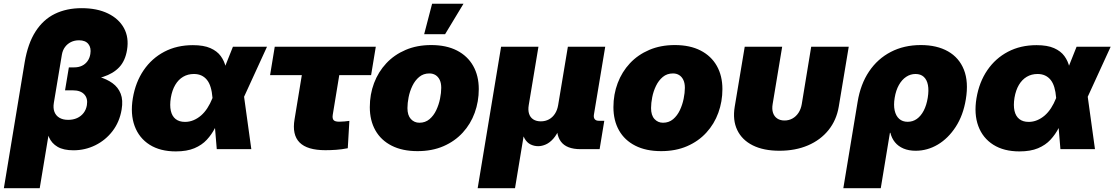

<svg xmlns="http://www.w3.org/2000/svg" viewBox="-51 -780 5828 1004"><path d="M-30.8 204.1 78.1 -454.6Q94.7 -552.7 134.8 -615.2Q174.8 -677.7 235.8 -707.5Q296.9 -737.3 376 -737.3Q456.5 -737.3 513.4 -709.7Q570.3 -682.1 597.2 -633.1Q624 -584 613.3 -519Q604 -461.9 572.5 -428.5Q541 -395 488.5 -378.2Q436 -361.3 363.8 -353L371.1 -397Q422.4 -391.1 464.8 -378.9Q507.3 -366.7 537.1 -345.2Q566.9 -323.7 580.1 -290Q593.3 -256.3 585 -207Q574.2 -142.6 537.6 -94.7Q501 -46.9 447.5 -20.5Q394 5.9 333 5.9Q281.2 5.9 250.2 -12.2Q219.2 -30.3 205.3 -62.3Q191.4 -94.2 190.4 -134.8H212.9L156.7 204.1ZM305.2 -153.3Q331.5 -153.3 352.1 -162.6Q372.6 -171.9 386 -189.2Q399.4 -206.5 403.3 -230Q409.2 -265.6 389.6 -286.6Q370.1 -307.6 330.6 -307.6H289.1L309.1 -427.7H337.4Q359.9 -427.7 377.4 -436Q395 -444.3 406.5 -460.2Q418 -476.1 421.4 -497.6Q426.8 -530.3 411.1 -549.8Q395.5 -569.3 362.3 -569.3Q338.9 -569.3 320.1 -560.1Q301.3 -550.8 288.8 -533.9Q276.4 -517.1 272.5 -493.7L230.5 -241.7Q226.1 -214.8 233.6 -195.1Q241.2 -175.3 259.5 -164.3Q277.8 -153.3 305.2 -153.3Z M868.2 11.7Q786.6 11.7 731.4 -23.2Q676.3 -58.1 653.1 -120.8Q629.9 -183.6 643.6 -266.6Q657.7 -350.6 700.2 -412.8Q742.7 -475.1 808.3 -509.5Q874 -543.9 957.5 -543.9Q1014.2 -543.9 1049.3 -528.3Q1084.5 -512.7 1103.3 -486.8Q1122.1 -460.9 1129.4 -429.4Q1136.7 -397.9 1138.7 -365.7H1187L1224.6 -279.3L1263.2 0H1082.5L1060.1 -269Q1057.6 -300.3 1050.5 -323.7Q1043.5 -347.2 1031.2 -362.3Q1019 -377.4 1002 -385.3Q984.9 -393.1 962.9 -393.1Q931.2 -393.1 906.5 -378.4Q881.8 -363.8 865.5 -336.2Q849.1 -308.6 842.3 -269Q835.9 -229 842.3 -200.7Q848.6 -172.4 867.4 -157.5Q886.2 -142.6 916.5 -142.6Q939.5 -142.6 960.7 -151.4Q981.9 -160.2 1000.2 -176Q1018.6 -191.9 1033.4 -214.8Q1048.3 -237.8 1059.6 -266.1L1167 -535.6H1345.2L1221.7 -266.1L1154.8 -177.7H1103.5Q1090.3 -144 1073.2 -110.6Q1056.2 -77.1 1030.5 -49.3Q1004.9 -21.5 965.6 -4.9Q926.3 11.7 868.2 11.7Z M1650.4 5.4Q1555.7 5.4 1515.6 -34.9Q1475.6 -75.2 1489.3 -156.2L1527.3 -387.2H1361.3L1385.7 -535.6H1914.1L1889.6 -387.2H1723.1L1689 -179.7Q1686 -160.6 1693.4 -152.1Q1700.7 -143.6 1722.7 -143.6Q1733.9 -143.6 1750.5 -145Q1767.1 -146.5 1775.9 -147.9L1767.6 -4.9Q1735.4 1.5 1706.3 3.4Q1677.2 5.4 1650.4 5.4Z M2132.3 10.3Q2053.2 10.3 1997.3 -18.1Q1941.4 -46.4 1912.1 -98.1Q1882.8 -149.9 1882.8 -219.7Q1882.8 -286.6 1905 -345.5Q1927.2 -404.3 1969 -449Q2010.7 -493.7 2070.1 -519Q2129.4 -544.4 2204.1 -544.4Q2282.7 -544.4 2338.4 -515.9Q2394 -487.3 2423.3 -435.5Q2452.6 -383.8 2452.6 -314Q2452.6 -249 2431.4 -190.4Q2410.2 -131.8 2368.9 -86.7Q2327.6 -41.5 2268.1 -15.6Q2208.5 10.3 2132.3 10.3ZM2142.1 -138.2Q2172.9 -138.2 2194.8 -156.7Q2216.8 -175.3 2230.2 -203.9Q2243.7 -232.4 2250 -263.7Q2256.3 -294.9 2256.3 -320.8Q2256.3 -345.7 2248.3 -362.3Q2240.2 -378.9 2226.3 -387.5Q2212.4 -396 2194.3 -396Q2163.1 -396 2141.1 -377.7Q2119.1 -359.4 2105.5 -331.1Q2091.8 -302.7 2085.7 -271.7Q2079.6 -240.7 2079.6 -214.8Q2079.6 -177.2 2097.4 -157.7Q2115.2 -138.2 2142.1 -138.2ZM2167 -601.1 2208.5 -760.3H2372.6L2276.4 -601.1Z M2446.8 204.1 2569.3 -535.6H2764.6L2713.9 -230.5Q2709.5 -204.1 2715.6 -185.1Q2721.7 -166 2737.5 -155.8Q2753.4 -145.5 2776.9 -145.5Q2800.8 -145.5 2819.6 -155.8Q2838.4 -166 2850.8 -185.1Q2863.3 -204.1 2867.7 -230.5L2918.5 -535.6H3113.8L3054.7 -180.7Q3052.2 -165.5 3058.8 -157Q3065.4 -148.4 3080.6 -148.4H3108.9L3084.5 0H2984.9Q2911.1 0 2881.8 -40Q2852.5 -80.1 2864.7 -154.3L2873 -203.6H2900.4Q2891.6 -148.9 2876.5 -112.5Q2861.3 -76.2 2842.5 -54.9Q2823.7 -33.7 2803.2 -24.7Q2782.7 -15.6 2763.2 -15.6Q2742.2 -15.6 2723.6 -24.7Q2705.1 -33.7 2692.6 -54.9Q2680.2 -76.2 2676.8 -112.5Q2673.3 -148.9 2682.1 -203.6H2709.5L2642.1 204.1Z M3406.2 10.3Q3327.1 10.3 3271.2 -18.1Q3215.3 -46.4 3186 -98.1Q3156.7 -149.9 3156.7 -219.7Q3156.7 -286.6 3179 -345.5Q3201.2 -404.3 3242.9 -449Q3284.7 -493.7 3344 -519Q3403.3 -544.4 3478 -544.4Q3556.6 -544.4 3612.3 -515.9Q3668 -487.3 3697.3 -435.5Q3726.6 -383.8 3726.6 -314Q3726.6 -249 3705.3 -190.4Q3684.1 -131.8 3642.8 -86.7Q3601.6 -41.5 3542 -15.6Q3482.4 10.3 3406.2 10.3ZM3416 -138.2Q3446.8 -138.2 3468.8 -156.7Q3490.7 -175.3 3504.2 -203.9Q3517.6 -232.4 3523.9 -263.7Q3530.3 -294.9 3530.3 -320.8Q3530.3 -345.7 3522.2 -362.3Q3514.2 -378.9 3500.2 -387.5Q3486.3 -396 3468.3 -396Q3437 -396 3415 -377.7Q3393.1 -359.4 3379.4 -331.1Q3365.7 -302.7 3359.6 -271.7Q3353.5 -240.7 3353.5 -214.8Q3353.5 -177.2 3371.3 -157.7Q3389.2 -138.2 3416 -138.2Z M4024.9 8.3Q3941.9 8.3 3885.5 -19.8Q3829.1 -47.9 3804.2 -99.9Q3779.3 -151.9 3791 -222.2L3843.3 -535.6H4039.1L3989.3 -235.8Q3984.9 -209.5 3991.2 -190.2Q3997.6 -170.9 4013.2 -160.4Q4028.8 -149.9 4051.3 -149.9Q4074.2 -149.9 4093 -160.4Q4111.8 -170.9 4124.5 -190.2Q4137.2 -209.5 4141.6 -235.8L4190.9 -535.6H4387.2L4335 -222.2Q4323.2 -151.9 4281.5 -99.9Q4239.7 -47.9 4174.1 -19.8Q4108.4 8.3 4024.9 8.3Z M4358.9 204.1 4433.6 -247.1Q4448.7 -339.8 4493.4 -406.2Q4538.1 -472.7 4607.2 -508.5Q4676.3 -544.4 4764.2 -544.4Q4848.1 -544.4 4906.2 -511.5Q4964.4 -478.5 4989.5 -415.3Q5014.6 -352.1 4999.5 -260.7Q4985.8 -176.8 4946.5 -116.5Q4907.2 -56.2 4852.8 -23.9Q4798.3 8.3 4737.3 8.3Q4700.7 8.3 4673.3 -3.4Q4646 -15.1 4628.9 -36.1Q4611.8 -57.1 4605 -85.4H4602.5L4554.7 204.1ZM4695.3 -143.1Q4722.2 -143.1 4743.4 -158.2Q4764.6 -173.3 4779.3 -201.4Q4793.9 -229.5 4800.3 -268.6Q4806.6 -307.6 4801.3 -335.4Q4795.9 -363.3 4779.5 -378.2Q4763.2 -393.1 4736.3 -393.1Q4710 -393.1 4687.5 -378.2Q4665 -363.3 4649.4 -335.4Q4633.8 -307.6 4627.4 -268.6Q4621.1 -230.5 4627.4 -202.1Q4633.8 -173.8 4651.1 -158.4Q4668.5 -143.1 4695.3 -143.1Z M5279.8 11.7Q5198.2 11.7 5143.1 -23.2Q5087.9 -58.1 5064.7 -120.8Q5041.5 -183.6 5055.2 -266.6Q5069.3 -350.6 5111.8 -412.8Q5154.3 -475.1 5220 -509.5Q5285.6 -543.9 5369.1 -543.9Q5425.8 -543.9 5460.9 -528.3Q5496.1 -512.7 5514.9 -486.8Q5533.7 -460.9 5541 -429.4Q5548.3 -397.9 5550.3 -365.7H5598.6L5636.2 -279.3L5674.8 0H5494.1L5471.7 -269Q5469.2 -300.3 5462.2 -323.7Q5455.1 -347.2 5442.9 -362.3Q5430.7 -377.4 5413.6 -385.3Q5396.5 -393.1 5374.5 -393.1Q5342.8 -393.1 5318.1 -378.4Q5293.5 -363.8 5277.1 -336.2Q5260.7 -308.6 5253.9 -269Q5247.6 -229 5253.9 -200.7Q5260.3 -172.4 5279.1 -157.5Q5297.9 -142.6 5328.1 -142.6Q5351.1 -142.6 5372.3 -151.4Q5393.6 -160.2 5411.9 -176Q5430.2 -191.9 5445.1 -214.8Q5460 -237.8 5471.2 -266.1L5578.6 -535.6H5756.8L5633.3 -266.1L5566.4 -177.7H5515.1Q5502 -144 5484.9 -110.6Q5467.8 -77.1 5442.1 -49.3Q5416.5 -21.5 5377.2 -4.9Q5337.9 11.7 5279.8 11.7Z"/></svg>

Font: Inter 20pt Black
Style: Italic
Weight: 900
Italic angle: -9.3988°
Version: Version 4.001;git-66647c0bb